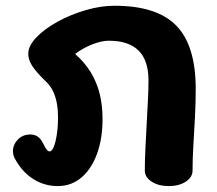

<svg xmlns="http://www.w3.org/2000/svg" viewBox="-20 -627 747 661"><path d="M178.9 13.6Q132.6 13.6 94.2 -10.8Q55.8 -35.1 30.7 -81.8Q24.6 -93.7 24.6 -106.9Q24.6 -129.1 41.5 -146.6Q58.4 -164 84 -164Q113.4 -164 127.3 -135.4Q136.2 -117.2 141.1 -111.5Q146 -105.8 151.1 -105.8Q158.9 -105.8 165.3 -122Q171.8 -138.2 175.8 -165.3Q179.8 -192.3 179.8 -223.1Q179.8 -248.2 175.9 -270.3Q172.1 -292.4 162.8 -312.5Q153.4 -332.6 134.8 -349.6Q104.1 -379.6 90.7 -400.4Q77.3 -421.2 77.3 -441.7Q77.3 -469.3 105.3 -498.4Q133.2 -527.6 177.8 -552.1Q222.4 -576.7 274.4 -591.9Q326.3 -607.2 374.3 -607.2Q520.1 -607.2 586.9 -538.8Q653.8 -470.3 653.8 -320.6Q653.8 -272.6 651.1 -221.8Q648.3 -171 645.6 -124.4Q642.9 -77.8 642.9 -39.9Q642.9 -17.1 619.9 -1.8Q596.9 13.6 561.1 13.6Q525.3 13.6 501.9 -1.8Q478.6 -17.1 478.6 -39.9Q478.6 -77.1 480.7 -117.4Q482.8 -157.7 484.9 -198.7Q487 -239.8 489.1 -278.8Q491.2 -317.9 491.2 -350.9Q491.2 -418.9 457.1 -452.8Q423 -486.8 354.7 -486.8Q330 -486.8 298.5 -474.6Q267 -462.3 238.6 -441.3Q271.1 -412.8 292.1 -378.6Q313 -344.4 323 -304.8Q333 -265.1 333 -216.8Q333 -148.9 313.7 -96.7Q294.3 -44.4 259.8 -15.4Q225.2 13.6 178.9 13.6Z"/></svg>

Font: Playpen Sans Thai
Style: Regular
Weight: 400
Designer: Sirin Gunkloy, Laura Meseguer, Veronika Burian, José Scaglione
Foundry: TypeTogether
Version: Version 2.000